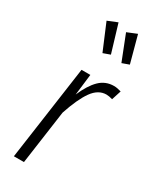

<svg xmlns="http://www.w3.org/2000/svg" viewBox="-207 -867 750 924"><g transform="rotate(30 167.5 -405.0)"><path d="M335 -527 318 -474Q298 -480 284 -480Q239 -480 206.5 -434.5Q174 -389 144 -299L102 0H46L120 -523H169L155 -406Q182 -469 215 -501.5Q248 -534 295 -534Q312 -534 335 -527ZM160 -810 206 -657 167 -643 106 -788ZM269 -809 309 -661 270 -647 215 -787Z"/></g></svg>

Font: Fira Sans Extra Condensed Light
Style: Italic
Weight: 300
Width: 3
Italic angle: -8°
Designer: Carrois Corporate & Edenspiekermann AG
Foundry: Carrois Corporate GbR & Edenspiekermann AG
Version: Version 4.203